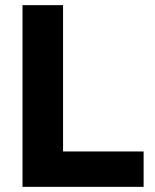

<svg xmlns="http://www.w3.org/2000/svg" viewBox="-20 -726 601 746"><path d="M67.5 0V-706H225V0ZM188.5 0V-137.5H538V0Z"/></svg>

Font: Outfit Thin
Style: Regular
Weight: 100
Designer: Rodrigo Fuenzalida
Foundry: fragTYPE
Version: Version 1.000